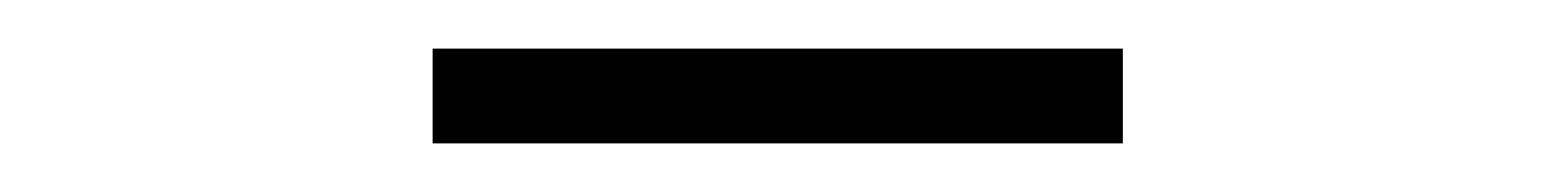

<svg xmlns="http://www.w3.org/2000/svg" viewBox="-20 -645 640 79"><path d="M158 -586V-625H442V-586Z"/></svg>

Font: SUSE ExtraLight
Style: Regular
Weight: 250
Designer: Rene Bieder
Foundry: SUSE
Version: Version 1.000